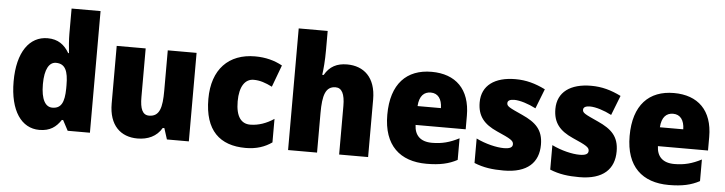

<svg xmlns="http://www.w3.org/2000/svg" viewBox="-47 -973 4511 1195"><g transform="rotate(5 2208.5 -375.0)"><path d="M223 10C291 10 328 -19 358 -64H366L400 0H539V-760H358V-603C358 -566 362 -518 366 -482H361C332 -532 291 -563 226 -563C113 -563 38 -461 38 -277C38 -93 112 10 223 10ZM292 -135C249 -135 221 -179 221 -276C221 -370 249 -415 291 -415C349 -415 368 -370 368 -282V-261C367 -174 347 -135 292 -135Z M1157 -553H977V-300C977 -197 963 -138 896 -138C855 -138 839 -176 839 -249V-553H658V-193C658 -56 732 10 836 10C901 10 956 -14 988 -69H998L1020 0H1157Z M1512 10C1580 10 1632 -8 1676 -39V-186C1630 -155 1579 -137 1528 -137C1473 -137 1438 -178 1438 -275C1438 -369 1473 -417 1526 -417C1565 -417 1600 -405 1642 -384L1693 -521C1644 -548 1588 -563 1522 -563C1358 -563 1255 -460 1255 -274C1255 -77 1351 10 1512 10Z M1958 -641V-760H1777V0H1958V-247C1958 -358 1975 -415 2038 -415C2077 -415 2096 -378 2096 -304V0H2277V-360C2277 -498 2201 -563 2097 -563C2034 -563 1988 -540 1957 -485H1948C1953 -520 1958 -572 1958 -641Z M2625 -563C2470 -563 2373 -467 2373 -273C2373 -81 2477 10 2642 10C2726 10 2782 -3 2834 -31V-166C2776 -136 2727 -123 2665 -123C2592 -123 2556 -161 2554 -225H2867V-310C2867 -476 2775 -563 2625 -563ZM2631 -434C2676 -434 2701 -400 2702 -343H2556C2560 -408 2590 -434 2631 -434Z M3342 -170C3342 -263 3296 -306 3210 -345C3126 -383 3111 -390 3111 -410C3111 -426 3126 -434 3153 -434C3188 -434 3242 -417 3288 -393L3336 -516C3273 -547 3216 -563 3149 -563C3020 -563 2939 -506 2939 -400C2939 -314 2980 -266 3063 -229C3150 -191 3168 -180 3168 -158C3168 -138 3151 -129 3113 -129C3068 -129 2999 -145 2940 -174V-21C2999 3 3054 10 3124 10C3274 10 3342 -60 3342 -170Z M3815 -170C3815 -263 3769 -306 3683 -345C3599 -383 3584 -390 3584 -410C3584 -426 3599 -434 3626 -434C3661 -434 3715 -417 3761 -393L3809 -516C3746 -547 3689 -563 3622 -563C3493 -563 3412 -506 3412 -400C3412 -314 3453 -266 3536 -229C3623 -191 3641 -180 3641 -158C3641 -138 3624 -129 3586 -129C3541 -129 3472 -145 3413 -174V-21C3472 3 3527 10 3597 10C3747 10 3815 -60 3815 -170Z M4139 -563C3984 -563 3887 -467 3887 -273C3887 -81 3991 10 4156 10C4240 10 4296 -3 4348 -31V-166C4290 -136 4241 -123 4179 -123C4106 -123 4070 -161 4068 -225H4381V-310C4381 -476 4289 -563 4139 -563ZM4145 -434C4190 -434 4215 -400 4216 -343H4070C4074 -408 4104 -434 4145 -434Z"/></g></svg>

Font: Noto Sans Sinhala SemiCondensed Black
Style: Regular
Weight: 900
Width: 4
Designer: Jelle Bosma - Monotype Design Team
Foundry: Monotype Imaging Inc.
Version: Version 2.006